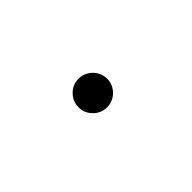

<svg xmlns="http://www.w3.org/2000/svg" viewBox="18 -331 565 565"><g transform="rotate(45 300.0 -48.5)"><path d="M288 11Q263 11 245.5 -6.5Q228 -24 228 -48Q228 -73 245.5 -90.5Q263 -108 288 -108Q312 -108 329.5 -90.5Q347 -73 347 -48Q347 -24 329.5 -6.5Q312 11 288 11Z"/></g></svg>

Font: Inconsolata Expanded
Style: Regular
Weight: 400
Width: 7
Monospace: yes
Designer: Raph Levien, Cyreal, Brenton Simpson
Foundry: Raph Levien, Cyreal, Google
Version: Version 3.000; ttfautohint (v1.8.2.53-6de2)